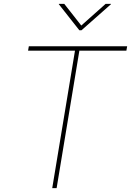

<svg xmlns="http://www.w3.org/2000/svg" viewBox="-20 -965 672 985"><path d="M124 -705.1 127.9 -727.5H632.3L628.4 -705.1H387.2L270.5 0H248L364.7 -705.1ZM309.6 -945.3 397 -834 522 -945.3H549.3V-943.4L397.9 -809.6H387.2L281.7 -943.4L282.2 -945.3Z"/></svg>

Font: Inter 20pt Thin
Style: Italic
Weight: 250
Italic angle: -9.3988°
Version: Version 4.001;git-66647c0bb